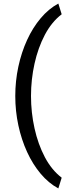

<svg xmlns="http://www.w3.org/2000/svg" viewBox="-20 -822 382 1067"><path d="M152.3 -288.6Q152.3 -196.8 171.9 -108.6Q191.4 -20.5 229.2 51.3Q267.1 123 322.8 165.5L304.2 225.1Q250 195.8 206.1 143.6Q162.1 91.3 130.6 22.7Q99.1 -45.9 82 -125.5Q64.9 -205.1 64.9 -288.6Q64.9 -372.1 82 -451.7Q99.1 -531.2 130.6 -599.9Q162.1 -668.5 206.1 -720.7Q250 -772.9 304.2 -802.2L322.8 -742.7Q267.1 -700.2 229.2 -628.4Q191.4 -556.6 171.9 -468.5Q152.3 -380.4 152.3 -288.6Z"/></svg>

Font: Vazirmatn RD UI FD
Style: Regular
Weight: 400
Designer: Saber Rastikerdar
Foundry: Saber Rastikerdar
Version: Version 33.003